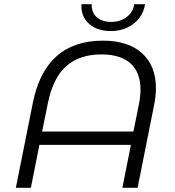

<svg xmlns="http://www.w3.org/2000/svg" viewBox="-20 -901 841 921"><path d="M728 -477Q728 -440 719 -396L640 0H567L608 -206H169L128 0H56L137 -405Q196 -706 474 -706Q594 -706 661 -646Q728 -586 728 -477ZM654 -471Q654 -554 606 -597Q558 -640 467 -640Q360 -640 296.5 -582.5Q233 -525 209 -403L182 -270H620L646 -399Q654 -441 654 -471ZM371 -881H420Q418 -842 443.5 -819Q469 -796 514 -796Q557 -796 587.5 -819Q618 -842 624 -881H676Q666 -822 620.5 -787Q575 -752 510 -752Q446 -752 406.5 -787.5Q367 -823 371 -881Z"/></svg>

Font: Montserrat Alternates
Style: Italic
Weight: 400
Italic angle: -11.3°
Designer: Julieta Ulanovsky
Foundry: Julieta Ulanovsky
Version: Version 7.200